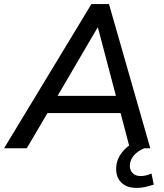

<svg xmlns="http://www.w3.org/2000/svg" viewBox="-48 -725 804 939"><path d="M-28 0 399 -705H485L687 0H587L536 -194L571 -172H151L196 -192L83 0ZM429 -590 223 -238 200 -256H549L524 -237L431 -590ZM621 194Q572 194 546 168.5Q520 143 520 102Q520 55 551 17.5Q582 -20 629 -39L658 0Q634 10 618 24Q602 38 594.5 54Q587 70 587 86Q587 108 601 122Q615 136 639 136Q653 136 665.5 133Q678 130 693 124L704 178Q685 184 664.5 189Q644 194 621 194Z"/></svg>

Font: Nunito Sans 12pt SemiBold
Style: Italic
Weight: 600
Italic angle: -9°
Designer: Vernon Adams
Foundry: Vernon Adams
Version: Version 3.101;gftools[0.9.27]